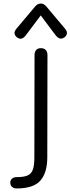

<svg xmlns="http://www.w3.org/2000/svg" viewBox="-20 -772 398 1084"><path d="M38 259Q38 245 48 236.5Q58 228 74 228Q115 228 136 218.5Q157 209 165.5 185.5Q174 162 174 116L175 -460Q175 -479 184 -489.5Q193 -500 211 -500Q229 -500 238.5 -489.5Q248 -479 248 -460L247 116Q247 203 208 247.5Q169 292 74 292Q58 292 48 283Q38 274 38 259ZM62 -586Q62 -596 72 -609L178 -735Q192 -752 210 -752Q228 -752 242 -735L348 -609Q358 -597 358 -586Q358 -572 344 -561Q334 -554 324 -554Q309 -554 294 -573L210 -685L126 -573Q111 -553 95 -553Q88 -553 77 -560Q62 -572 62 -586Z"/></svg>

Font: Kodchasan
Style: Regular
Weight: 400
Version: Version 1.000; ttfautohint (v1.6)